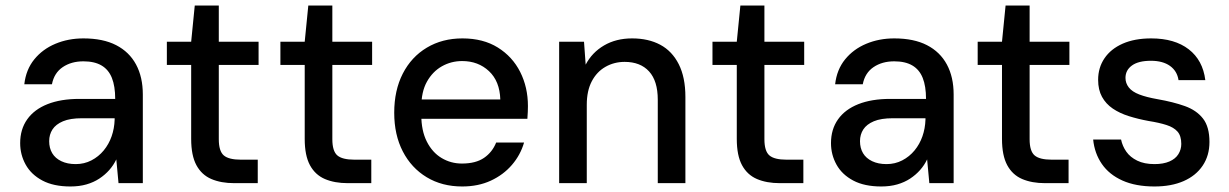

<svg xmlns="http://www.w3.org/2000/svg" viewBox="-20 -663 4449 695"><path d="M235 12Q174 12 133.5 -9.5Q93 -31 73 -67Q53 -103 53 -145Q53 -195 78.5 -231Q104 -267 152 -286Q200 -305 267 -305H397Q397 -351 385 -381Q373 -411 347.5 -426Q322 -441 282 -441Q238 -441 207 -420Q176 -399 168 -358H68Q74 -411 104 -448Q134 -485 180.5 -504.5Q227 -524 282 -524Q353 -524 400.5 -499.5Q448 -475 472.5 -429.5Q497 -384 497 -321V0H409L401 -86Q391 -65 375.5 -47.5Q360 -30 339.5 -16.5Q319 -3 293 4.5Q267 12 235 12ZM254 -69Q285 -69 311 -82.5Q337 -96 355.5 -118.5Q374 -141 384 -169.5Q394 -198 395 -230V-235H277Q234 -235 208 -224Q182 -213 170 -194.5Q158 -176 158 -152Q158 -127 169 -108.5Q180 -90 202 -79.5Q224 -69 254 -69Z M828 0Q780 0 745 -15Q710 -30 691 -65Q672 -100 672 -160V-428H584V-512H672L685 -643H772V-512H916V-428H772V-159Q772 -116 790 -100.5Q808 -85 852 -85H913V0Z M1239 0Q1191 0 1156 -15Q1121 -30 1102 -65Q1083 -100 1083 -160V-428H995V-512H1083L1096 -643H1183V-512H1327V-428H1183V-159Q1183 -116 1201 -100.5Q1219 -85 1263 -85H1324V0Z M1653 12Q1580 12 1524.5 -21.5Q1469 -55 1438 -115Q1407 -175 1407 -255Q1407 -336 1438 -396.5Q1469 -457 1525 -490.5Q1581 -524 1654 -524Q1729 -524 1782 -491Q1835 -458 1863 -402.5Q1891 -347 1891 -279Q1891 -269 1890.5 -258Q1890 -247 1889 -233H1480V-303H1791Q1789 -369 1750 -405.5Q1711 -442 1653 -442Q1613 -442 1579.5 -423Q1546 -404 1525.5 -367.5Q1505 -331 1505 -275V-247Q1505 -190 1525 -150.5Q1545 -111 1578.5 -91Q1612 -71 1652 -71Q1702 -71 1732 -91.5Q1762 -112 1776 -147H1877Q1864 -102 1833 -66Q1802 -30 1756.5 -9Q1711 12 1653 12Z M2004 0V-512H2094L2100 -429Q2123 -473 2166.5 -498.5Q2210 -524 2268 -524Q2327 -524 2370 -501Q2413 -478 2437 -430.5Q2461 -383 2461 -312V0H2361V-302Q2361 -370 2329.5 -404.5Q2298 -439 2241 -439Q2203 -439 2171.5 -421Q2140 -403 2122 -368.5Q2104 -334 2104 -284V0Z M2803 0Q2755 0 2720 -15Q2685 -30 2666 -65Q2647 -100 2647 -160V-428H2559V-512H2647L2660 -643H2747V-512H2891V-428H2747V-159Q2747 -116 2765 -100.5Q2783 -85 2827 -85H2888V0Z M3170 12Q3109 12 3068.5 -9.5Q3028 -31 3008 -67Q2988 -103 2988 -145Q2988 -195 3013.5 -231Q3039 -267 3087 -286Q3135 -305 3202 -305H3332Q3332 -351 3320 -381Q3308 -411 3282.5 -426Q3257 -441 3217 -441Q3173 -441 3142 -420Q3111 -399 3103 -358H3003Q3009 -411 3039 -448Q3069 -485 3115.5 -504.5Q3162 -524 3217 -524Q3288 -524 3335.5 -499.5Q3383 -475 3407.5 -429.5Q3432 -384 3432 -321V0H3344L3336 -86Q3326 -65 3310.5 -47.5Q3295 -30 3274.5 -16.5Q3254 -3 3228 4.5Q3202 12 3170 12ZM3189 -69Q3220 -69 3246 -82.5Q3272 -96 3290.5 -118.5Q3309 -141 3319 -169.5Q3329 -198 3330 -230V-235H3212Q3169 -235 3143 -224Q3117 -213 3105 -194.5Q3093 -176 3093 -152Q3093 -127 3104 -108.5Q3115 -90 3137 -79.5Q3159 -69 3189 -69Z M3763 0Q3715 0 3680 -15Q3645 -30 3626 -65Q3607 -100 3607 -160V-428H3519V-512H3607L3620 -643H3707V-512H3851V-428H3707V-159Q3707 -116 3725 -100.5Q3743 -85 3787 -85H3848V0Z M4159 12Q4091 12 4043 -9.5Q3995 -31 3968.5 -69.5Q3942 -108 3937 -158H4038Q4043 -134 4057 -114Q4071 -94 4096.5 -81.5Q4122 -69 4159 -69Q4191 -69 4213 -78.5Q4235 -88 4245.5 -105Q4256 -122 4256 -142Q4256 -171 4242.5 -186.5Q4229 -202 4202.5 -210.5Q4176 -219 4138 -225Q4100 -232 4066.5 -242.5Q4033 -253 4008 -270Q3983 -287 3969 -312.5Q3955 -338 3955 -374Q3955 -418 3978 -452Q4001 -486 4044 -505Q4087 -524 4147 -524Q4232 -524 4283 -484.5Q4334 -445 4343 -373H4246Q4241 -406 4215 -424.5Q4189 -443 4146 -443Q4101 -443 4077.5 -426Q4054 -409 4054 -381Q4054 -362 4066 -346.5Q4078 -331 4104 -321Q4130 -311 4170 -304Q4227 -294 4269 -279Q4311 -264 4334.5 -234Q4358 -204 4358 -149Q4358 -100 4333.5 -63.5Q4309 -27 4264.5 -7.5Q4220 12 4159 12Z"/></svg>

Font: DM Sans 12pt Medium
Style: Regular
Weight: 500
Version: Version 4.004;gftools[0.9.30]